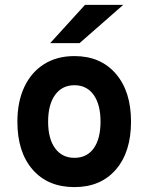

<svg xmlns="http://www.w3.org/2000/svg" viewBox="-20 -752 606 784"><path d="M284 12Q175.5 12 113.2 -59.5Q51 -131 51 -255Q51 -337 79.5 -397.2Q108 -457.5 160.2 -490.2Q212.5 -523 284 -523Q390.5 -523 452.8 -451Q515 -379 515 -255.5Q515 -131 453 -59.5Q391 12 284 12ZM284 -107.5Q334.5 -107.5 362.5 -146.2Q390.5 -185 390.5 -255.5Q390.5 -325.5 362.2 -364.8Q334 -404 284 -404Q233.5 -404 205 -364.5Q176.5 -325 176.5 -255Q176.5 -185.5 205 -146.5Q233.5 -107.5 284 -107.5ZM185 -576 327 -732H483L305 -576Z"/></svg>

Font: Overpass
Style: Bold
Weight: 700
Designer: Delve Withrington, Dave Bailey, Thomas Jockin
Foundry: Delve Fonts LLC
Version: Version 4.000; ttfautohint (v1.8.3)